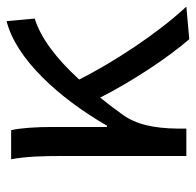

<svg xmlns="http://www.w3.org/2000/svg" viewBox="-26 -572 606 595"><g transform="rotate(-90 277.5 -274.0)"><path d="M555 0C472 -89 383 -225 329 -332C396 -405 458 -451 518 -470L510 -557C393 -528 272 -395 186 -246H182V-416C182 -464 179 -514 172 -543H82C91 -495 92 -438 92 -394V0H177V-28C178 -99 189 -156 222 -200C239 -224 256 -246 273 -267C324 -167 396 -58 454 9Z"/></g></svg>

Font: Noto Sans Mono CJK SC Regular
Style: Regular
Weight: 400
Designer: Ryoko NISHIZUKA (kana & ideographs); Paul D. Hunt (Latin, Greek & Cyrillic); Wenlong ZHANG (bopomofo); Sandoll Communica
Foundry: Adobe Systems Incorporated
Version: Version 1.005;PS 1.005;hotconv 1.0.96;makeotf.lib2.5.65012